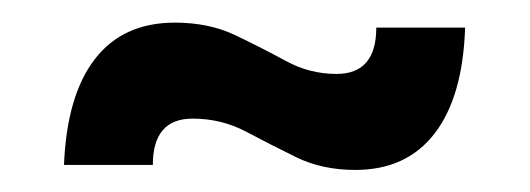

<svg xmlns="http://www.w3.org/2000/svg" viewBox="-20 -446 480 174"><path d="M302 -292Q272 -292 248.5 -303.5Q225 -315 202.8 -326.8Q180.5 -338.5 154.5 -338.5Q118.5 -338.5 118.5 -296.5H38Q40.5 -359.5 66 -392.5Q91.5 -425.5 138.5 -425.5Q169.5 -425.5 193.5 -414Q217.5 -402.5 239 -390.8Q260.5 -379 285 -379Q321 -379 321 -421H401.5Q399.5 -358.5 374 -325.2Q348.5 -292 302 -292Z"/></svg>

Font: Cabin SemiCondensed SemiBold
Style: Regular
Weight: 600
Width: 4
Designer: Pablo Impallari
Foundry: Pablo Impallari. http://www.impallari.com Igino Marini. http://www.ikern.com
Version: Version 3.001